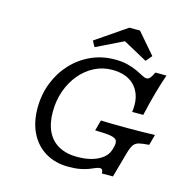

<svg xmlns="http://www.w3.org/2000/svg" viewBox="-112 -866 964 985"><g transform="rotate(15 370.5 -374.0)"><path d="M337.1 11.3Q266.9 11.3 214.9 -19.8Q162.9 -50.8 134.7 -107.3Q106.5 -163.7 106.5 -239.5Q106.5 -311.3 131 -373.8Q155.6 -436.3 199.2 -483.1Q242.7 -529.8 300.8 -556Q358.9 -582.3 426.6 -582.3Q465.3 -582.3 495.2 -574.6Q525 -566.9 546.8 -556.5Q568.5 -546 583.1 -538.3Q597.6 -530.6 605.6 -530.6Q616.9 -530.6 624.6 -539.1Q632.3 -547.6 643.5 -571H702.4Q687.1 -527.4 671.8 -473.4Q656.5 -419.4 639.5 -345.2H580.6Q592.7 -428.2 551.6 -477.8Q510.5 -527.4 426.6 -527.4Q376.6 -527.4 333.1 -505.2Q289.5 -483.1 256.9 -444Q224.2 -404.8 205.6 -352.8Q187.1 -300.8 187.1 -241.1Q187.1 -179 208.1 -136.3Q229 -93.5 269.4 -71.4Q309.7 -49.2 367.7 -49.2Q433.1 -49.2 478.2 -72.2Q523.4 -95.2 533.9 -135.5L536.3 -144.4Q543.5 -169.4 537.5 -181.9Q531.5 -194.4 504.8 -199.2Q478.2 -204 421.8 -204.8L437.1 -261.3Q454 -260.5 491.1 -259.7Q528.2 -258.9 582.3 -258.9Q630.6 -258.9 665.3 -259.7Q700 -260.5 724.2 -261.3L708.9 -204.8Q675 -202.4 656.5 -198Q637.9 -193.5 627.8 -179.8Q617.7 -166.1 608.9 -135.5L571 0H512.1Q512.1 -12.9 508.5 -18.5Q504.8 -24.2 496 -24.2Q487.1 -24.2 475 -19Q462.9 -13.7 444.8 -6.5Q426.6 0.8 400.4 6Q374.2 11.3 337.1 11.3ZM308.1 -616.1 291.1 -646.8 454.8 -758.9H511.3L606.5 -648.4L579 -616.1L419.4 -703.2H486.3Z"/></g></svg>

Font: Playfair 5pt SemiExpanded Light
Style: Italic
Weight: 300
Width: 6
Italic angle: -15.6°
Designer: Claus Eggers Sørensen
Foundry: Claus Eggers Sørensen
Version: Version 2.203